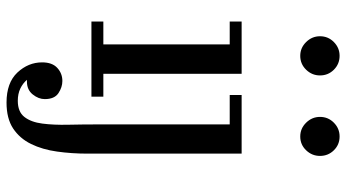

<svg xmlns="http://www.w3.org/2000/svg" viewBox="-256 -544 1060 588"><g transform="rotate(90 274.0 -250.0)"><path d="M91 -700Q91 -725 108.8 -742.5Q126.5 -760 151 -760Q176 -760 193.5 -742.5Q211 -725 211 -700Q211 -675.5 193.5 -657.5Q176 -639.5 151 -639.5Q126.5 -639.5 108.8 -657.5Q91 -675.5 91 -700ZM46 -36.5H116V-423.5H46V-460H206V-36.5H276V0H46ZM338 -700Q338 -725 355.8 -742.5Q373.5 -760 398 -760Q423 -760 440.2 -742.5Q457.5 -725 457.5 -700Q457.5 -675.5 440.2 -657.5Q423 -639.5 398 -639.5Q373.5 -639.5 355.8 -657.5Q338 -675.5 338 -700ZM450.5 -460V11.5Q450.5 60.5 444.2 105.2Q438 150 421 184.8Q404 219.5 373.5 239.8Q343 260 294 260Q233.5 260 202.2 226.8Q171 193.5 171 151Q171 120 188 104.5Q205 89 228 89Q247 89 265.2 101Q283.5 113 283.5 143Q283.5 162 269.2 179.8Q255 197.5 230 197.5Q227.5 197.5 224.5 197.5Q235 210 251.2 217.8Q267.5 225.5 288.5 225.5Q322.5 225.5 338.2 205.2Q354 185 358.5 150.2Q363 115.5 362 71.5Q361 27.5 361 -20V-423.5H271V-460Z"/></g></svg>

Font: Bodoni* 06pt
Style: Regular
Weight: 400
Version: Version 2.3